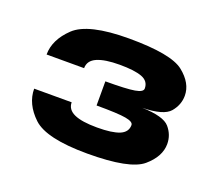

<svg xmlns="http://www.w3.org/2000/svg" viewBox="-66 -770 550 486"><g transform="rotate(20 209.0 -527.0)"><path d="M208 -371.5Q322 -371.5 356 -400.5Q390 -429.5 390 -463.5Q390 -488 373.5 -507.2Q357 -526.5 299 -528Q356.5 -529 373.2 -549Q390 -569 390 -593.5Q390 -627 356 -654.2Q322 -681.5 208 -681.5Q98.5 -681.5 62 -646.8Q25.5 -612 25.5 -572H126.5Q126.5 -592.5 147.8 -601.8Q169 -611 208.5 -611Q248.5 -611 268.5 -603.5Q288.5 -596 288.5 -576Q288.5 -566.5 267 -562.8Q245.5 -559 188.5 -559V-494Q246.5 -494 267.5 -490.2Q288.5 -486.5 288.5 -477.5Q288.5 -458.5 268.8 -450.2Q249 -442 208.5 -442Q167.5 -442 147 -451.2Q126.5 -460.5 126.5 -480H25.5Q25.5 -439 61.2 -405.2Q97 -371.5 208 -371.5Z"/></g></svg>

Font: Anybody UltraCondensed Thin Black
Style: Regular
Weight: 900
Version: Version 1.111